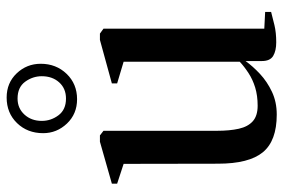

<svg xmlns="http://www.w3.org/2000/svg" viewBox="-154 -668 832 563"><g transform="rotate(-90 261.5 -386.0)"><path d="M419.5 8.5Q394.5 8.5 379.5 -0.5Q364.5 -9.5 364.5 -33.5V-81.5Q349.5 -60.5 326.8 -39.2Q304 -18 274.2 -4Q244.5 10 207.5 10Q130.5 10 97 -30.8Q63.5 -71.5 63.5 -162.5L63 -439L5 -458V-473.5L128 -508.5H146.5L160 -498V-165Q160 -128 166 -101.2Q172 -74.5 188 -60.2Q204 -46 233.5 -46Q263 -46 286.8 -53.2Q310.5 -60.5 329.2 -72.8Q348 -85 362.5 -98.5V-439L299 -458V-473.5L426.5 -508.5H445L459.5 -498V-26.5L508.5 -24V-6.5Q492 -2 470 3.2Q448 8.5 419.5 8.5ZM252.5 -575.5Q209.5 -575.5 181.2 -605.2Q153 -635 153 -675Q153 -721 182.5 -751.5Q212 -782 257.5 -782Q300.5 -782 328.5 -752.5Q356.5 -723 356.5 -682Q356.5 -637 327 -606.2Q297.5 -575.5 252.5 -575.5ZM254.5 -608Q284 -608 302 -628Q320 -648 320 -679Q320 -705.5 303.8 -727.8Q287.5 -750 254.5 -750Q226 -750 207.5 -729.8Q189 -709.5 189 -679Q189 -652 205.5 -630Q222 -608 254.5 -608Z"/></g></svg>

Font: Merriweather 144pt
Style: Regular
Weight: 400
Version: Version 2.100